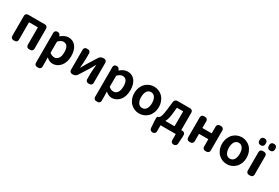

<svg xmlns="http://www.w3.org/2000/svg" viewBox="93 -2102 5294 3649"><g transform="rotate(30 2740.0 -277.5)"><path d="M136.7 0Q112.3 0 95.7 -17.1Q79.1 -34.2 79.1 -57.6V-502Q79.1 -526.4 95.7 -543Q112.3 -559.6 136.7 -559.6H508.8Q532.2 -559.6 549.3 -543Q566.4 -526.4 566.4 -502V-57.6Q566.4 -34.2 549.3 -17.1Q532.2 0 508.8 0H476.6Q453.1 0 436 -17.1Q418.9 -34.2 418.9 -57.6V-436.5Q418.9 -444.3 412.1 -444.3H232.4Q224.6 -444.3 224.6 -436.5V-57.6Q224.6 -34.2 208 -17.1Q191.4 0 167 0Z M781.2 216.8Q756.8 216.8 740.2 200.2Q723.6 183.6 723.6 159.2V-500Q723.6 -524.4 740.2 -541Q756.8 -557.6 781.2 -557.6H791Q813.5 -557.6 831.1 -543Q848.6 -528.3 852.5 -505.9L853.5 -502Q853.5 -500 855.5 -500Q857.4 -500 859.4 -501Q943.4 -571.3 1022.5 -571.3Q1125 -571.3 1183.6 -494.1Q1242.2 -417 1242.2 -287.1Q1242.2 -216.8 1222.7 -158.7Q1203.1 -100.6 1169.9 -63Q1136.7 -25.4 1093.8 -4.4Q1050.8 16.6 1004.9 16.6Q935.5 16.6 871.1 -40Q869.1 -41 867.7 -40Q866.2 -39.1 866.2 -37.1L869.1 46.9V159.2Q869.1 183.6 852.5 200.2Q835.9 216.8 811.5 216.8ZM971.7 -104.5Q1025.4 -104.5 1058.6 -150.4Q1091.8 -196.3 1091.8 -285.2Q1091.8 -451.2 980.5 -451.2Q929.7 -451.2 875 -397.5Q869.1 -392.6 869.1 -385.7V-154.3Q869.1 -146.5 875 -141.6Q921.9 -104.5 971.7 -104.5Z M1424.8 0Q1400.4 0 1383.8 -17.1Q1367.2 -34.2 1367.2 -57.6V-502Q1367.2 -526.4 1383.8 -543Q1400.4 -559.6 1424.8 -559.6H1451.2Q1475.6 -559.6 1492.2 -543Q1508.8 -526.4 1508.8 -502V-382.8Q1508.8 -358.4 1507.3 -327.6Q1505.9 -296.9 1501.5 -249Q1497.1 -201.2 1496.1 -184.6Q1496.1 -182.6 1498 -182.6Q1500 -182.6 1501 -184.6Q1562.5 -291 1567.4 -299.8L1700.2 -511.7Q1714.8 -534.2 1738.3 -546.9Q1761.7 -559.6 1789.1 -559.6H1807.6Q1831.1 -559.6 1848.1 -543Q1865.2 -526.4 1865.2 -502V-57.6Q1865.2 -34.2 1848.1 -17.1Q1831.1 0 1807.6 0H1780.3Q1756.8 0 1739.7 -17.1Q1722.7 -34.2 1722.7 -57.6V-175.8Q1722.7 -225.6 1736.3 -375Q1736.3 -377 1734.4 -377Q1732.4 -377 1731.4 -375Q1681.6 -290 1665 -258.8L1532.2 -48.8Q1517.6 -26.4 1494.1 -13.2Q1470.7 0 1443.4 0Z M2079.1 216.8Q2054.7 216.8 2038.1 200.2Q2021.5 183.6 2021.5 159.2V-500Q2021.5 -524.4 2038.1 -541Q2054.7 -557.6 2079.1 -557.6H2088.9Q2111.3 -557.6 2128.9 -543Q2146.5 -528.3 2150.4 -505.9L2151.4 -502Q2151.4 -500 2153.3 -500Q2155.3 -500 2157.2 -501Q2241.2 -571.3 2320.3 -571.3Q2422.9 -571.3 2481.4 -494.1Q2540 -417 2540 -287.1Q2540 -216.8 2520.5 -158.7Q2501 -100.6 2467.8 -63Q2434.6 -25.4 2391.6 -4.4Q2348.6 16.6 2302.7 16.6Q2233.4 16.6 2168.9 -40Q2167 -41 2165.5 -40Q2164.1 -39.1 2164.1 -37.1L2167 46.9V159.2Q2167 183.6 2150.4 200.2Q2133.8 216.8 2109.4 216.8ZM2269.5 -104.5Q2323.2 -104.5 2356.4 -150.4Q2389.6 -196.3 2389.6 -285.2Q2389.6 -451.2 2278.3 -451.2Q2227.5 -451.2 2172.9 -397.5Q2167 -392.6 2167 -385.7V-154.3Q2167 -146.5 2172.9 -141.6Q2219.7 -104.5 2269.5 -104.5Z M2629.9 -279.3Q2629.9 -346.7 2652.3 -403.3Q2674.8 -460 2711.9 -497.1Q2749 -534.2 2797.4 -554.2Q2845.7 -574.2 2898.9 -574.2Q2952.1 -574.2 3000.5 -554.2Q3048.8 -534.2 3085.9 -497.1Q3123 -460 3145.5 -403.3Q3168 -346.7 3168 -279.3Q3168 -211.9 3145.5 -155.8Q3123 -99.6 3085.9 -63Q3048.8 -26.4 3000.5 -6.3Q2952.1 13.7 2898.9 13.7Q2845.7 13.7 2797.4 -6.3Q2749 -26.4 2711.9 -63Q2674.8 -99.6 2652.3 -155.8Q2629.9 -211.9 2629.9 -279.3ZM3017.6 -279.3Q3017.6 -359.4 2986.3 -406.7Q2955.1 -454.1 2898.9 -454.1Q2842.8 -454.1 2811.5 -406.7Q2780.3 -359.4 2780.3 -279.3Q2780.3 -199.2 2811.5 -152.8Q2842.8 -106.4 2898.9 -106.4Q2955.1 -106.4 2986.3 -152.8Q3017.6 -199.2 3017.6 -279.3Z M3479.5 -442.4Q3471.7 -442.4 3470.7 -434.6L3456.1 -295.9Q3444.3 -187.5 3409.2 -121.1Q3408.2 -118.2 3409.7 -116.2Q3411.1 -114.3 3413.1 -114.3H3600.6Q3608.4 -114.3 3608.4 -121.1V-434.6Q3608.4 -442.4 3600.6 -442.4ZM3754.9 -121.1Q3754.9 -114.3 3762.7 -114.3H3784.2Q3808.6 -114.3 3825.2 -97.2Q3841.8 -80.1 3841.8 -56.6V-18.6L3832 139.6Q3830.1 163.1 3812.5 179.7Q3794.9 196.3 3770.5 196.3H3759.8Q3735.4 196.3 3718.8 179.7Q3702.1 163.1 3702.1 138.7V8.8Q3702.1 2 3694.3 2H3375Q3368.2 2 3368.2 8.8V138.7Q3368.2 163.1 3351.1 179.7Q3334 196.3 3310.5 196.3H3299.8Q3275.4 196.3 3257.3 179.7Q3239.3 163.1 3238.3 139.6L3226.6 -18.6V-85Q3226.6 -96.7 3235.4 -105.5Q3244.1 -114.3 3255.9 -114.3Q3259.8 -114.3 3262.7 -116.2Q3285.2 -129.9 3300.3 -173.8Q3315.4 -217.8 3329.1 -328.1L3349.6 -501Q3352.5 -525.4 3370.6 -542Q3388.7 -558.6 3413.1 -558.6H3697.3Q3720.7 -558.6 3737.8 -541.5Q3754.9 -524.4 3754.9 -501Z M3995.1 0Q3970.7 0 3954.1 -17.1Q3937.5 -34.2 3937.5 -57.6V-502Q3937.5 -526.4 3954.1 -543Q3970.7 -559.6 3995.1 -559.6H4025.4Q4049.8 -559.6 4066.4 -543Q4083 -526.4 4083 -502V-358.4Q4083 -350.6 4090.8 -350.6H4280.3Q4287.1 -350.6 4287.1 -358.4V-502Q4287.1 -526.4 4304.2 -543Q4321.3 -559.6 4344.7 -559.6H4377Q4400.4 -559.6 4417.5 -543Q4434.6 -526.4 4434.6 -502V-57.6Q4434.6 -34.2 4417.5 -17.1Q4400.4 0 4377 0H4344.7Q4321.3 0 4304.2 -17.1Q4287.1 -34.2 4287.1 -57.6V-215.8Q4287.1 -222.7 4280.3 -222.7H4090.8Q4083 -222.7 4083 -215.8V-57.6Q4083 -34.2 4066.4 -17.1Q4049.8 0 4025.4 0Z M4555.7 -279.3Q4555.7 -346.7 4578.1 -403.3Q4600.6 -460 4637.7 -497.1Q4674.8 -534.2 4723.1 -554.2Q4771.5 -574.2 4824.7 -574.2Q4877.9 -574.2 4926.3 -554.2Q4974.6 -534.2 5011.7 -497.1Q5048.8 -460 5071.3 -403.3Q5093.8 -346.7 5093.8 -279.3Q5093.8 -211.9 5071.3 -155.8Q5048.8 -99.6 5011.7 -63Q4974.6 -26.4 4926.3 -6.3Q4877.9 13.7 4824.7 13.7Q4771.5 13.7 4723.1 -6.3Q4674.8 -26.4 4637.7 -63Q4600.6 -99.6 4578.1 -155.8Q4555.7 -211.9 4555.7 -279.3ZM4943.4 -279.3Q4943.4 -359.4 4912.1 -406.7Q4880.9 -454.1 4824.7 -454.1Q4768.6 -454.1 4737.3 -406.7Q4706.1 -359.4 4706.1 -279.3Q4706.1 -199.2 4737.3 -152.8Q4768.6 -106.4 4824.7 -106.4Q4880.9 -106.4 4912.1 -152.8Q4943.4 -199.2 4943.4 -279.3Z M5196.3 -621.1Q5172.9 -621.1 5155.8 -638.2Q5138.7 -655.3 5138.7 -678.7V-712.9Q5138.7 -736.3 5155.8 -753.4Q5172.9 -770.5 5196.3 -770.5H5214.8Q5238.3 -770.5 5255.4 -753.4Q5272.5 -736.3 5272.5 -712.9V-678.7Q5272.5 -655.3 5255.4 -638.2Q5238.3 -621.1 5214.8 -621.1ZM5403.3 -621.1Q5379.9 -621.1 5362.8 -638.2Q5345.7 -655.3 5345.7 -678.7V-712.9Q5345.7 -736.3 5362.8 -753.4Q5379.9 -770.5 5403.3 -770.5H5422.9Q5446.3 -770.5 5463.4 -753.4Q5480.5 -736.3 5480.5 -712.9V-678.7Q5480.5 -655.3 5463.4 -638.2Q5446.3 -621.1 5422.9 -621.1ZM5292 -20.5Q5268.6 -20.5 5251.5 -37.6Q5234.4 -54.7 5234.4 -78.1V-488.3Q5234.4 -511.7 5251.5 -528.8Q5268.6 -545.9 5292 -545.9H5327.1Q5350.6 -545.9 5367.7 -528.8Q5384.8 -511.7 5384.8 -488.3V-78.1Q5384.8 -54.7 5367.7 -37.6Q5350.6 -20.5 5327.1 -20.5Z"/></g></svg>

Font: Gen Jyuu Gothic P Bold
Style: Bold
Weight: 700
Designer: [Source Han Sans]
Ryoko NISHIZUKA  (kana & ideographs); Paul D. Hunt (Latin, Greek & Cyrillic); Wenlong ZHANG  (bopomofo
Version: Version 1.002.20150607